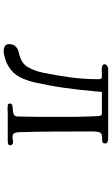

<svg xmlns="http://www.w3.org/2000/svg" viewBox="197 -779 606 1040"><g transform="rotate(90 500.0 -259.0)"><path d="M767 -14Q767 -2 759.5 0Q752 2 743 2H602Q592 2 582.5 2.5Q573 3 563 3Q556 3 548.5 1.5Q541 0 541 -10Q541 -21 551.5 -23Q562 -25 576 -25.5Q590 -26 600.5 -31Q611 -36 611 -53Q611 -82 612 -110.5Q613 -139 613 -167V-315Q613 -321 613 -340.5Q613 -360 612.5 -385.5Q612 -411 611 -435.5Q610 -460 609.5 -476.5Q609 -493 608 -495Q606 -501 604 -504.5Q602 -508 594 -508H478Q477 -497 476 -486Q475 -475 474 -464Q467 -383 455.5 -302.5Q444 -222 426 -142Q416 -99 397 -62Q378 -25 339 -2Q324 8 299 16Q274 24 256 24Q241 24 230 17.5Q219 11 219 -5Q219 -29 233 -42Q247 -55 269 -59Q322 -70 343 -106Q364 -142 374 -190Q389 -263 399 -337Q409 -411 409 -486Q409 -500 406.5 -504Q404 -508 389 -508Q381 -508 372 -507.5Q363 -507 354 -507Q347 -507 337.5 -510Q328 -513 328 -522Q328 -530 336.5 -536Q345 -542 352 -542H732Q740 -542 748.5 -538.5Q757 -535 757 -525Q757 -513 747.5 -510.5Q738 -508 727 -509Q716 -510 710 -507Q697 -503 694.5 -486.5Q692 -470 692 -458Q692 -358 692.5 -258.5Q693 -159 696 -59Q697 -41 701.5 -32.5Q706 -24 725 -24Q731 -24 737.5 -25.5Q744 -27 750 -27Q755 -27 761 -23Q767 -19 767 -14Z"/></g></svg>

Font: Kaisei Tokumin Medium
Style: Regular
Weight: 500
Designer: Font-Kai, 金井和夫
Foundry: KAZUO KANAI
Version: Version 5.003